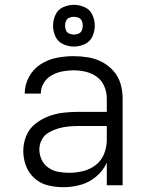

<svg xmlns="http://www.w3.org/2000/svg" viewBox="-20 -772 616 800"><path d="M244 8Q281 8 316.5 -2Q352 -12 381 -36.5Q410 -61 425 -94V0H491V-361Q491 -392 482.5 -422Q474 -452 453.5 -475.5Q433 -499 405.5 -513.5Q378 -528 347.5 -533Q317 -538 287 -538Q251 -538 215.5 -531Q180 -524 149 -504Q118 -484 100.5 -451Q83 -418 83 -382H150Q150 -406 162.5 -426.5Q175 -447 196 -458.5Q217 -470 240 -474.5Q263 -479 287 -479Q312 -479 337.5 -473Q363 -467 384 -451.5Q405 -436 415 -411.5Q425 -387 425 -361V-306H308Q276 -306 244.5 -302.5Q213 -299 182.5 -287.5Q152 -276 126.5 -255.5Q101 -235 89 -205Q77 -175 77 -143Q77 -111 88.5 -80.5Q100 -50 124.5 -28.5Q149 -7 180.5 0.5Q212 8 244 8ZM268 -52Q245 -52 223 -56Q201 -60 182 -73Q163 -86 153.5 -106.5Q144 -127 144 -150Q144 -171 154.5 -190.5Q165 -210 184 -220.5Q203 -231 223.5 -237Q244 -243 265.5 -245Q287 -247 308 -247H425V-189Q425 -160 414 -131.5Q403 -103 379 -84.5Q355 -66 326 -59Q297 -52 268 -52ZM288 -578Q311 -578 333 -588Q355 -598 365 -620Q375 -642 375 -665Q375 -688 365 -710Q355 -732 333 -742Q311 -752 288 -752Q265 -752 243 -742Q221 -732 211 -710Q201 -688 201 -665Q201 -642 211 -620Q221 -598 243 -588Q265 -578 288 -578ZM288 -628Q278 -628 268.5 -632Q259 -636 255 -645.5Q251 -655 251 -665Q251 -675 255 -684.5Q259 -694 268.5 -698Q278 -702 288 -702Q298 -702 307.5 -698Q317 -694 321 -684.5Q325 -675 325 -665Q325 -655 321 -645.5Q317 -636 307.5 -632Q298 -628 288 -628Z"/></svg>

Font: Iosevka Sparkle Light
Style: Regular
Weight: 300
Designer: Belleve Invis
Foundry: Belleve Invis
Version: Version 4.5.0; ttfautohint (v1.8.3)